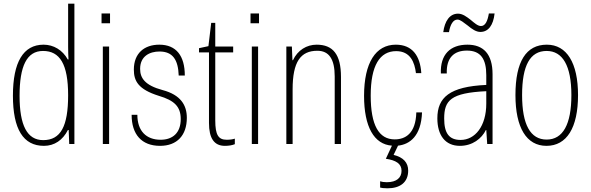

<svg xmlns="http://www.w3.org/2000/svg" viewBox="-20 -780 3201 1040"><path d="M218 10C275 10 320 -21 348 -76H352L355 0H383V-760H349V-525C349 -500 350 -478 351 -458H347C319 -509 270 -538 216 -538C106 -538 50 -443 50 -262C50 -80 106 10 218 10ZM214 -21C127 -21 86 -101 86 -261C86 -422 125 -504 213 -504C304 -504 349 -433 349 -264C349 -96 309 -21 214 -21Z M530 -654H576V-707H530ZM537 0H571V-528H537Z M847 10C939 10 992 -47 992 -142C992 -210 959 -266 861 -292C764 -318 739 -358 739 -407C739 -476 791 -501 844 -501C916 -501 945 -456 948 -371H981C981 -477 935 -538 843 -538C762 -538 705 -492 705 -403C705 -341 729 -296 840 -261C925 -236 959 -202 959 -135C959 -60 915 -23 850 -23C772 -23 724 -71 724 -158H693C693 -52 747 10 847 10Z M1198 10C1219 10 1237 7 1252 1V-29C1240 -25 1225 -23 1208 -23C1163 -23 1146 -49 1146 -128V-496H1243V-528H1146V-656H1124L1109 -530L1058 -519V-496H1112V-114C1112 -31 1140 10 1198 10Z M1337 -654H1383V-707H1337ZM1344 0H1378V-528H1344Z M1531 0H1565V-296C1565 -445 1608 -505 1699 -505C1762 -505 1793 -460 1793 -366V0H1827V-363C1827 -486 1783 -538 1695 -538C1641 -538 1592 -508 1567 -454H1564L1561 -528H1531Z M2266 -171H2235C2232 -56 2175 -25 2118 -25C2032 -25 1988 -102 1988 -262C1988 -425 2037 -503 2126 -503C2203 -503 2226 -442 2233 -384H2262C2256 -477 2214 -538 2124 -538C2015 -538 1952 -440 1952 -261C1952 -93 2006 2 2103 9L2070 80C2124 88 2155 106 2155 145C2155 182 2129 207 2075 207C2060 207 2048 205 2039 202V236C2045 238 2059 240 2079 240C2147 240 2191 208 2191 144C2191 101 2165 72 2112 59L2136 9C2199 2 2261 -42 2266 -171Z M2381 -606H2412C2419 -648 2435 -674 2458 -674C2474 -674 2492 -657 2513 -642C2537 -622 2559 -607 2582 -607C2625 -607 2652 -643 2659 -707H2628C2621 -666 2609 -639 2585 -639C2568 -639 2549 -656 2530 -672C2508 -689 2486 -706 2461 -706C2416 -706 2389 -666 2381 -606ZM2471 10C2539 10 2589 -29 2612 -76H2614L2619 0H2648V-378C2648 -488 2598 -538 2512 -538C2419 -538 2364 -485 2368 -382H2400C2397 -468 2440 -506 2509 -506C2585 -506 2614 -459 2614 -373V-320C2415 -311 2349 -252 2349 -139C2349 -48 2391 10 2471 10ZM2475 -22C2412 -22 2386 -59 2386 -138C2386 -236 2421 -277 2614 -286V-219C2614 -96 2553 -22 2475 -22Z M2940 10C3050 10 3111 -88 3111 -265C3111 -439 3050 -538 2942 -538C2830 -538 2772 -447 2772 -265C2772 -88 2832 10 2940 10ZM2941 -24C2853 -24 2808 -105 2808 -265C2808 -425 2851 -504 2941 -504C3027 -504 3075 -425 3075 -265C3075 -106 3029 -24 2941 -24Z"/></svg>

Font: Kathrein 37 Thin Condensed
Style: Regular
Weight: 250
Width: 3
Designer: Lazydogs Typefoundry, based on Open Sans by Ascender Corporation
Foundry: Lazydogs Typefoundry
Version: Version 1.003;PS 001.003;hotconv 1.0.88;makeotf.lib2.5.64775